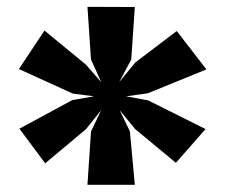

<svg xmlns="http://www.w3.org/2000/svg" viewBox="-20 -898 645 550"><path d="M230.5 -368.7H366.2L352.1 -521.5L322.8 -582.5L367.7 -527.8L483.9 -431.6L568.8 -528.3L404.3 -610.4L341.3 -622.1L403.8 -630.9L571.3 -699.2L486.3 -809.1L367.7 -719.2L321.3 -662.6L356 -727.5L366.2 -877.9L230.5 -878.4L240.7 -727.5L270 -662.6L226.1 -712.9L107.4 -810.5L34.2 -700.2L188.5 -629.9L249.5 -622.1L187 -611.3L35.6 -529.3L109.4 -430.2L226.1 -527.8L270 -582.5L240.7 -521.5Z"/></svg>

Font: Merriweather
Style: Heavy
Weight: 900
Designer: Eben Sorkin ( eben@eyebytes.com )
Foundry: Sorkin Type Co.
Version: Version 1.003